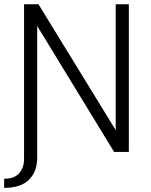

<svg xmlns="http://www.w3.org/2000/svg" viewBox="-28 -717 714 906"><path d="M85.5 -697H153.5L518 -103V-697H580V0H510.5L147.5 -594.5V27.5Q147.5 92 109 130.8Q70.5 169.5 -8.5 169.5V126.5Q40.5 126.5 63 99.8Q85.5 73 85.5 33.5V0Z"/></svg>

Font: HK Grotesk Light
Style: Regular
Weight: 300
Designer: Alfredo Marco Pradil
Foundry: Hanken Design Co.
Version: Version 3.001